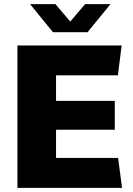

<svg xmlns="http://www.w3.org/2000/svg" viewBox="-20 -905 639 925"><path d="M64 0V-686H566L548 -542H250V-419H533V-280H250V-144H549L568 0ZM235 -750 125 -885H247L335 -782H302L390 -885H512L402 -750Z"/></svg>

Font: Chivo Medium ExtraBold
Style: Regular
Weight: 800
Version: Version 2.002